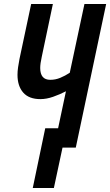

<svg xmlns="http://www.w3.org/2000/svg" viewBox="-20 -734 548 955"><path d="M143 201 205 -96H269L308 -280Q277 -264 244 -252.5Q211 -241 181 -241Q124 -241 95.5 -273.5Q67 -306 67 -362Q67 -379 70 -400Q73 -421 77 -441L135 -714H243L188 -453Q180 -417 180 -396Q180 -337 230 -337Q256 -337 280 -347Q304 -357 327 -372L400 -714H508L357 0H291L248 201Z"/></svg>

Font: Noto Sans ExtraCondensed SemiBold
Style: Italic
Weight: 600
Width: 2
Italic angle: -12°
Designer: Monotype Design Team
Foundry: Monotype Imaging Inc.
Version: Version 2.013; ttfautohint (v1.8.4.7-5d5b)